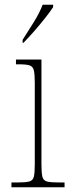

<svg xmlns="http://www.w3.org/2000/svg" viewBox="-20 -786 298 806"><path d="M28 0V-20H53Q87 -20 102.5 -24Q118 -28 122 -44Q126 -60 126 -95V-440Q126 -475 122 -491Q118 -507 104 -511.5Q90 -516 61 -516H47V-536H154V-95Q154 -60 158 -44Q162 -28 177.5 -24Q193 -20 228 -20H251V0ZM75 -619Q97 -653 121.5 -692.5Q146 -732 159 -766H203V-756Q192 -739 170 -711Q148 -683 123 -654.5Q98 -626 78 -606H75Z"/></svg>

Font: Noto Serif Georgian SemiCondensed Thin
Style: Regular
Weight: 100
Width: 4
Designer: Monotype Design Team, Akaki Razmadze
Foundry: Google LLC
Version: Version 2.003; ttfautohint (v1.8.4.7-5d5b)